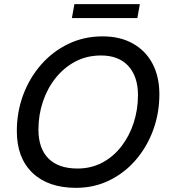

<svg xmlns="http://www.w3.org/2000/svg" viewBox="-20 -895 813 924"><path d="M346 9Q212 9 136.5 -63Q61 -135 61 -264Q61 -356 91.5 -438Q122 -520 177.5 -583.5Q233 -647 308.5 -683.5Q384 -720 474 -720Q558 -720 619.5 -685.5Q681 -651 714 -588.5Q747 -526 747 -441Q747 -351 717.5 -270Q688 -189 634 -126Q580 -63 506.5 -27Q433 9 346 9ZM353 -84Q419 -84 472.5 -112.5Q526 -141 564.5 -191Q603 -241 623.5 -304.5Q644 -368 644 -437Q644 -527 597.5 -577.5Q551 -628 466 -628Q398 -628 343 -599Q288 -570 248 -520Q208 -470 186.5 -406Q165 -342 165 -271Q165 -181 213 -132.5Q261 -84 353 -84ZM338 -875H653L641 -808H326Z"/></svg>

Font: Livvic Medium
Style: Italic
Weight: 500
Italic angle: -10°
Designer: Jacques Le Bailly, Baron von Fonthausen
Version: Version 1.001; ttfautohint (v1.8.2)